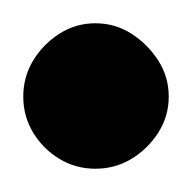

<svg xmlns="http://www.w3.org/2000/svg" viewBox="-32 -393 165 165"><path d="M-12 -310Q-12 -293 -3.5 -279Q5 -265 19 -256.5Q33 -248 50 -248Q67 -248 81 -256.5Q95 -265 104 -279Q113 -293 113 -310Q113 -327 104 -341Q95 -355 81 -364Q67 -373 50 -373Q33 -373 19 -364Q5 -355 -3.5 -341Q-12 -327 -12 -310Z"/></svg>

Font: Linefont Medium
Style: Regular
Weight: 500
Monospace: yes
Version: Version 3.002;gftools[0.9.33]